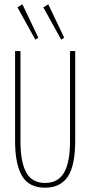

<svg xmlns="http://www.w3.org/2000/svg" viewBox="-20 -860 415 891"><path d="M189 11Q114 11 82 -44Q50 -99 50 -205V-623H75V-204Q75 -108 102 -59.5Q129 -11 189 -11Q249 -11 277 -58.5Q305 -106 305 -207V-623H329V-208Q329 -91 294.5 -40Q260 11 189 11ZM144 -676 61 -826 84 -840 158 -685ZM264 -676 181 -826 204 -840 278 -685Z"/></svg>

Font: Inconsolata Condensed ExtraLight
Style: Regular
Weight: 200
Width: 3
Monospace: yes
Designer: Raph Levien, Cyreal, Brenton Simpson
Foundry: Raph Levien, Cyreal, Google
Version: Version 3.100; ttfautohint (v1.8.4.7-5d5b)